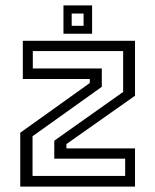

<svg xmlns="http://www.w3.org/2000/svg" viewBox="-20 -691 575 711"><path d="M100.5 -39.5H443.5V-103.5H181V-170L436 -350.5V-502H101.5V-437.5H357V-369.5L100.5 -186.5ZM55 0V-199.5L312.5 -383.5V-398.5H64.5V-540H480V-336.5L226 -157.5V-141.5H480V0ZM215 -566V-671H321V-566ZM245.5 -595.5H289.5V-641H245.5Z"/></svg>

Font: Tourney
Style: Regular
Weight: 400
Designer: Tyler Finck
Foundry: Etcetera Type Co
Version: Version 1.015